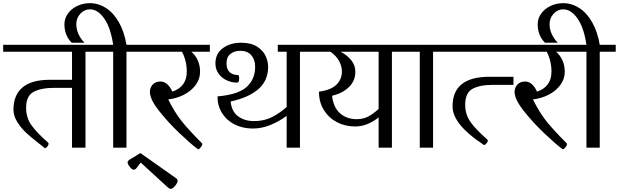

<svg xmlns="http://www.w3.org/2000/svg" viewBox="-33 -933 3910 1213"><path d="M246 0Q238 -8 210 -29Q165 -64 133.5 -93Q102 -122 77 -161Q52 -200 52 -241Q52 -332 109 -380.5Q166 -429 284 -429H422V-606H-13V-650H607V-606H507V0H422V-378H309Q226 -378 179 -352.5Q132 -327 132 -252Q132 -189 166 -141.5Q200 -94 270 -33Q274 -29 274 -25Q274 -17 266 -7Q258 3 252 3Q249 3 246 0Z M682 -606H581V-650H682Q666 -758 625.5 -816Q585 -874 535 -874Q500 -874 474.5 -846.5Q449 -819 449 -780Q449 -749 462.5 -718.5Q476 -688 501 -663H420Q374 -709 374 -780Q374 -816 395.5 -846.5Q417 -877 454 -895Q491 -913 535 -913Q589 -913 636.5 -882.5Q684 -852 718 -792.5Q752 -733 766 -650H867V-606H766V0H682Z M1214 7Q1172 -24 1100 -92.5Q1028 -161 971 -233.5Q914 -306 914 -352Q914 -379 931.5 -398.5Q949 -418 981 -418Q1026 -418 1056 -354Q1102 -370 1124.5 -401.5Q1147 -433 1147 -481Q1147 -548 1117 -606H841V-650H1293V-606H1176Q1201 -585 1216 -552.5Q1231 -520 1231 -479Q1231 -434 1203 -396Q1175 -358 1129 -334.5Q1083 -311 1030 -305Q1069 -226 1112 -171Q1155 -116 1241 -30Q1245 -27 1245 -22Q1245 -14 1235 -2Q1225 10 1220 10Q1217 10 1214 7Z M1089 208Q1089 222 1073.5 241Q1058 260 1046 260Q1037 260 1026 250L856 94L834 123Q827 133 822 136Q817 139 811 139Q801 139 787 121Q773 103 773 92Q773 84 788 74L854 34L1078 192Q1089 200 1089 208Z M1963 -650V-606H1862V0H1778V-201Q1732 -167 1677 -144Q1622 -121 1563 -121Q1502 -121 1451 -146Q1400 -171 1370.5 -217.5Q1341 -264 1341 -324Q1471 -335 1525 -383.5Q1579 -432 1579 -512Q1579 -555 1555 -583.5Q1531 -612 1485 -612Q1448 -612 1423 -592.5Q1398 -573 1398 -533Q1398 -495 1418 -477Q1438 -459 1470 -459Q1478 -459 1478 -438Q1478 -424 1475 -417.5Q1472 -411 1464 -411Q1431 -411 1399.5 -425.5Q1368 -440 1348 -467.5Q1328 -495 1328 -533Q1328 -594 1374.5 -628.5Q1421 -663 1490 -663Q1555 -663 1593.5 -637Q1632 -611 1646.5 -576.5Q1661 -542 1661 -512Q1661 -422 1597.5 -368.5Q1534 -315 1424 -292Q1430 -229 1471 -198.5Q1512 -168 1572 -168Q1637 -168 1687 -194Q1737 -220 1778 -257V-606H1722V-650Z M2544 -606H2443V0H2359V-191Q2329 -167 2291 -150.5Q2253 -134 2211 -134Q2148 -134 2096 -161Q2044 -188 2013 -238Q1982 -288 1982 -354Q2058 -364 2092.5 -398Q2127 -432 2127 -481Q2127 -515 2109 -548Q2091 -581 2055 -606H1936V-650H2544ZM2359 -606H2119Q2161 -584 2186.5 -552Q2212 -520 2212 -479Q2212 -423 2172 -383.5Q2132 -344 2065 -328Q2073 -254 2115.5 -217Q2158 -180 2220 -180Q2264 -180 2297.5 -199Q2331 -218 2359 -245Z M2619 0V-606H2518V-650H2803V-606H2703V0Z M2778 -606V-650H3172V-606ZM3020 -20Q2826 -148 2826 -261Q2826 -448 3059 -448H3211V-397H3083Q2999 -397 2952.5 -372Q2906 -347 2906 -271Q2906 -209 2940.5 -161Q2975 -113 3044 -53Q3049 -49 3049 -45Q3049 -37 3040.5 -27Q3032 -17 3026 -17Q3023 -17 3020 -20Z M3518 7Q3476 -24 3404 -92.5Q3332 -161 3275 -233.5Q3218 -306 3218 -352Q3218 -379 3235.5 -398.5Q3253 -418 3285 -418Q3330 -418 3360 -354Q3406 -370 3428.5 -401.5Q3451 -433 3451 -481Q3451 -548 3421 -606H3145V-650H3597V-606H3480Q3505 -585 3520 -552.5Q3535 -520 3535 -479Q3535 -434 3507 -396Q3479 -358 3433 -334.5Q3387 -311 3334 -305Q3373 -226 3416 -171Q3459 -116 3545 -30Q3549 -27 3549 -22Q3549 -14 3539 -2Q3529 10 3524 10Q3521 10 3518 7Z M3672 -606H3571V-650H3672Q3656 -758 3615.5 -816Q3575 -874 3525 -874Q3490 -874 3464.5 -846.5Q3439 -819 3439 -780Q3439 -749 3452.5 -718.5Q3466 -688 3491 -663H3410Q3364 -709 3364 -780Q3364 -816 3385.5 -846.5Q3407 -877 3444 -895Q3481 -913 3525 -913Q3579 -913 3626.5 -882.5Q3674 -852 3708 -792.5Q3742 -733 3756 -650H3857V-606H3756V0H3672Z"/></svg>

Font: Kurale
Style: Regular
Weight: 400
Designer: Eduardo Rodriguez Tunni
Foundry: Eduardo Rodriguez Tunni
Version: Version 2.000